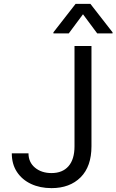

<svg xmlns="http://www.w3.org/2000/svg" viewBox="-20 -966 604 996"><path d="M366.5 -727.3H454.5V-207.4Q454.5 -102.6 398.3 -46.3Q342 9.9 247.2 9.9Q187.5 9.9 141 -11.9Q94.5 -33.7 67.8 -74.2Q41.2 -114.7 41.2 -170.5H127.8Q127.8 -124.3 161.6 -96.2Q195.3 -68.2 247.2 -68.2Q304.3 -68.2 335.4 -103.9Q366.5 -139.6 366.5 -207.4ZM484.4 -792.6 410.5 -892 336.6 -792.6H257.1V-798.3L372.2 -946H448.9L563.9 -798.3V-792.6Z"/></svg>

Font: Inter Alia
Style: Regular
Weight: 400
Designer: Rasmus Andersson (Latin, Greek, Cyrillic etc.) and Evan from Shavian.info (Shavian, old style figures)
Foundry: Shavian.info
Version: Version 0.001;git-37ab20767